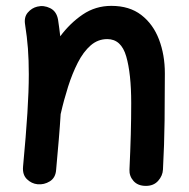

<svg xmlns="http://www.w3.org/2000/svg" viewBox="-20 -563 629 638"><path d="M56.6 -9.3Q66.4 -113.8 71 -187Q75.7 -260.3 75.7 -315.9Q75.7 -362.8 72.8 -401.9Q69.8 -440.9 63.5 -480.5Q59.1 -505.9 72.3 -521.2Q85.4 -536.6 104 -541Q125.5 -546.4 146.7 -535.9Q168 -525.4 172.9 -497.6Q177.2 -469.2 180.2 -442.4Q212.9 -486.3 255.1 -514.9Q297.4 -543.5 350.1 -543.5Q410.2 -543.5 449.5 -513.2Q488.8 -482.9 508.3 -431.9Q527.8 -380.9 527.8 -319.3Q527.8 -241.7 526.9 -161.6Q525.9 -81.5 521.5 0.5Q520.5 21 505.6 37.8Q490.7 54.7 464.8 54.7Q438 54.7 423.6 38.3Q409.2 22 410.2 0.5Q413.1 -61.5 414.6 -115.5Q416 -169.4 416 -220.7Q416 -318.4 399.4 -375.7Q382.8 -433.1 336.4 -433.1Q305.2 -433.1 281 -411.9Q256.8 -390.6 238.5 -354.7Q220.2 -318.8 206.3 -275.1Q192.4 -231.4 182.1 -186L181.6 -184.6Q179.2 -144.5 175.3 -98.6Q171.4 -52.7 166.5 1.5Q164.6 27.8 145.5 39.6Q126.5 51.3 105 49.3Q85 47.4 69.6 32.5Q54.2 17.6 56.6 -9.3Z"/></svg>

Font: Mikhak-FD SemiBold
Style: Regular
Weight: 600
Designer: Amin Abedi
Version: Version 3.2